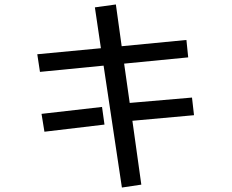

<svg xmlns="http://www.w3.org/2000/svg" viewBox="-20 -783 1040 860"><path d="M444 -489 159 -461 147 -540 432 -567 405 -750 499 -763 525 -576 815 -604 823 -526 536 -498 561 -322 840 -346 849 -267 573 -242 613 44 526 57ZM166 -273 437 -304 448 -225 179 -193Z"/></svg>

Font: Moralerspace Krypton JPDOC
Style: Regular
Weight: 400
Version: v0.0.6; ttfautohint (v1.8.4.7-5d5b-dirty) -l 6 -r 45 -G 200 